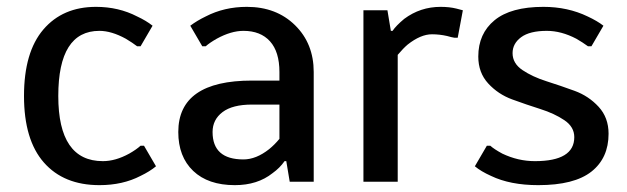

<svg xmlns="http://www.w3.org/2000/svg" viewBox="-20 -530 1830 560"><path d="M270 10Q166 10 108 -56Q50 -122 50 -250Q50 -378 106.5 -444Q163 -510 260 -510Q326 -510 380 -482Q406 -470 425 -455L390 -395H380Q367 -405 347 -417Q305 -440 270 -440Q150 -440 150 -250Q150 -60 280 -60Q317 -60 357 -82Q378 -94 390 -105H400L435 -45Q417 -30 390 -17Q338 10 270 10Z M665 10Q587 10 543.5 -31.5Q500 -73 500 -145Q500 -295 715 -295H795V-320Q795 -379 767.5 -409.5Q740 -440 690 -440Q654 -440 612 -417Q591 -405 580 -395H570L535 -455Q555 -470 580 -482Q634 -510 700 -510Q786 -510 840.5 -456.5Q895 -403 895 -320V0H825L815 -60H810Q796 -40 775 -25Q731 10 665 10ZM690 -65Q727 -65 765 -95Q781 -108 795 -125V-225H715Q658 -225 629 -203Q600 -181 600 -145Q600 -65 690 -65Z M1040 0V-500H1110L1120 -440H1125Q1135 -455 1159 -475Q1206 -510 1265 -510Q1291 -510 1311 -505L1330 -500L1315 -420H1305Q1298 -421 1284 -425Q1262 -430 1240 -430Q1207 -430 1169 -400Q1156 -389 1140 -370V0Z M1550 10Q1468 10 1412 -17Q1383 -30 1365 -45L1400 -105H1410Q1421 -95 1445 -82Q1491 -60 1540 -60Q1655 -60 1655 -130Q1655 -160 1626 -179.5Q1597 -199 1556 -212Q1515 -225 1474 -240Q1433 -255 1404 -286.5Q1375 -318 1375 -365Q1375 -432 1422.5 -471Q1470 -510 1565 -510Q1636 -510 1694 -482Q1722 -469 1740 -455L1705 -395H1695Q1680 -406 1661 -417Q1617 -440 1575 -440Q1525 -440 1500 -421.5Q1475 -403 1475 -375Q1475 -345 1504 -325.5Q1533 -306 1574 -293Q1615 -280 1656 -265Q1697 -250 1726 -218.5Q1755 -187 1755 -140Q1755 -69 1705 -29.5Q1655 10 1550 10Z"/></svg>

Font: Scada
Style: Regular
Weight: 400
Designer: Jovanny Lemonad
Foundry: Jovanny Lemonad
Version: Version 4.100;PS 004.100;hotconv 1.0.88;makeotf.lib2.5.64775